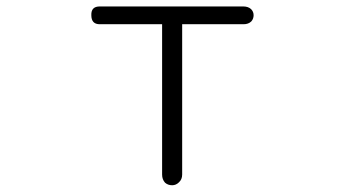

<svg xmlns="http://www.w3.org/2000/svg" viewBox="-20 -542 1040 580"><path d="M714.8 -522.5H281.2Q254.9 -522.5 255.9 -496.1Q255.9 -468.8 281.2 -468.8H469.7V-14.6Q469.7 0 478.5 9.8Q487.3 17.6 500 17.6Q511.7 17.6 520.5 8.8Q530.3 0 530.3 -14.6V-468.8H715.8Q730.5 -468.8 739.3 -477.5Q746.1 -485.4 746.1 -496.1Q746.1 -506.8 738.3 -514.6Q729.5 -522.5 714.8 -522.5Z"/></svg>

Font: GulimChe
Style: Regular
Weight: 400
Monospace: yes
Version: Version 2.21